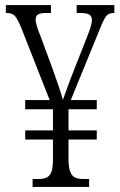

<svg xmlns="http://www.w3.org/2000/svg" viewBox="-20 -734 473 754"><path d="M108 0V-31H131Q152 -31 164.5 -37.5Q177 -44 182.5 -61Q188 -78 188 -110V-186H79V-222H188V-305H79V-341H175L63 -626Q49 -659 39 -671Q29 -683 6 -683H3V-714H180V-683H162Q139 -683 129.5 -677.5Q120 -672 120 -657Q120 -646 126 -627.5Q132 -609 141 -587L186 -465Q198 -432 209.5 -398Q221 -364 227 -342Q232 -355 237 -369.5Q242 -384 247.5 -398.5Q253 -413 258 -427L310 -559Q323 -591 332 -616Q341 -641 341 -655Q341 -669 331.5 -676Q322 -683 295 -683H281V-714H429V-683H426Q406 -683 396 -669.5Q386 -656 370 -615L258 -341H360V-305H249V-222H360V-186H249V-112Q249 -79 255 -61.5Q261 -44 273.5 -37.5Q286 -31 307 -31H330V0Z"/></svg>

Font: Noto Serif Khmer ExtraCondensed Light
Style: Regular
Weight: 300
Width: 2
Designer: Danh Hong and the Monotype Design Team
Foundry: Monotype Imaging Inc.
Version: Version 2.004